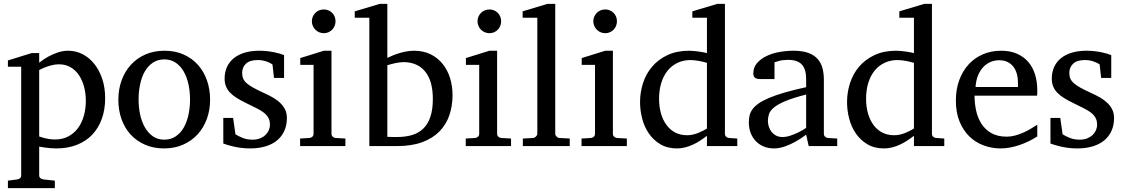

<svg xmlns="http://www.w3.org/2000/svg" viewBox="-20 -757 5828 995"><path d="M424.8 -233.9Q424.8 -272.5 415.8 -306.9Q406.7 -341.3 389.2 -367.4Q371.6 -393.6 345.5 -408.7Q319.3 -423.8 285.2 -423.8Q266.1 -423.8 247.8 -418.9Q229.5 -414.1 215.3 -408.7Q198.7 -402.3 183.1 -394V-49.8Q194.8 -45.4 208 -42Q219.2 -39.1 233.9 -36.6Q248.5 -34.2 264.2 -34.2Q305.2 -34.2 335.4 -50.8Q365.7 -67.4 385.5 -95Q405.3 -122.6 415 -158.7Q424.8 -194.8 424.8 -233.9ZM524.9 -248Q524.9 -189 507.6 -140.9Q490.2 -92.8 457.8 -58.8Q425.3 -24.9 378.2 -6.3Q331.1 12.2 272 12.2Q258.3 12.2 242.7 11Q227.1 9.8 213.9 7.8Q198.2 5.9 183.1 2.9V151.9Q183.1 161.1 189.5 166.5Q195.8 171.9 205.1 172.9L264.2 179.2V217.8H21V179.2L68.8 172.9Q78.1 171.9 84 166.5Q89.8 161.1 89.8 151.9V-411.1H21V-443.8L144 -481.9H183.1V-432.1Q204.6 -449.2 229 -462.9Q250 -474.6 277.3 -484.4Q304.7 -494.1 334 -494.1Q372.6 -494.1 407.2 -476.6Q441.9 -459 468 -426.8Q494.1 -394.5 509.5 -349.1Q524.9 -303.7 524.9 -248Z M964.8 -241.2Q964.8 -282.2 956.8 -319.8Q948.7 -357.4 932.1 -386.2Q915.5 -415 890.6 -432.1Q865.7 -449.2 832 -449.2Q797.4 -449.2 772 -432.1Q746.6 -415 730.2 -386.2Q713.9 -357.4 706.1 -319.8Q698.2 -282.2 698.2 -241.2Q698.2 -200.7 706.3 -163.1Q714.4 -125.5 731 -96.7Q747.6 -67.9 772.5 -50.5Q797.4 -33.2 831.1 -33.2Q865.2 -33.2 890.6 -50.3Q916 -67.4 932.4 -96.2Q948.7 -125 956.8 -162.6Q964.8 -200.2 964.8 -241.2ZM1068.8 -240.2Q1068.8 -187 1052 -140.9Q1035.2 -94.7 1004.2 -60.8Q973.1 -26.9 929 -7.3Q884.8 12.2 830.1 12.2Q775.4 12.2 731.4 -7.1Q687.5 -26.4 656.7 -60.1Q626 -93.8 609.6 -139.9Q593.3 -186 593.3 -240.2Q593.3 -293.5 609.9 -339.8Q626.5 -386.2 657.7 -420.7Q689 -455.1 733.2 -474.6Q777.3 -494.1 833 -494.1Q888.7 -494.1 932.6 -474.1Q976.6 -454.1 1006.8 -419.7Q1037.1 -385.3 1053 -339.1Q1068.8 -293 1068.8 -240.2Z M1466.8 -145Q1466.8 -108.4 1453.6 -79.1Q1440.4 -49.8 1416 -29.5Q1391.6 -9.3 1356 1.5Q1320.3 12.2 1275.9 12.2Q1252.9 12.2 1231.2 9.5Q1209.5 6.8 1191.2 2.7Q1172.9 -1.5 1158.7 -5.9Q1144.5 -10.3 1137.2 -13.2V-146H1188L1200.2 -61Q1215.3 -51.3 1237.5 -42.2Q1259.8 -33.2 1289.1 -33.2Q1310.5 -33.2 1327.1 -39.8Q1343.8 -46.4 1355.2 -57.1Q1366.7 -67.9 1372.8 -81.8Q1378.9 -95.7 1378.9 -110.8Q1378.9 -131.8 1370.6 -146.7Q1362.3 -161.6 1346.7 -173.6Q1331.1 -185.5 1308.3 -196.8Q1285.6 -208 1256.8 -222.2Q1229.5 -235.4 1208.5 -248.3Q1187.5 -261.2 1173.1 -276.1Q1158.7 -291 1151.4 -308.8Q1144 -326.7 1144 -349.1Q1144 -382.3 1156 -409.2Q1168 -436 1190.9 -454.8Q1213.9 -473.6 1247.3 -483.9Q1280.8 -494.1 1324.2 -494.1Q1346.2 -494.1 1366.2 -491.7Q1386.2 -489.3 1402.8 -485.8Q1419.4 -482.4 1432.1 -478.5Q1444.8 -474.6 1452.1 -471.2V-353H1399.9L1392.1 -422.9Q1381.3 -431.2 1360.4 -438.5Q1339.4 -445.8 1315.9 -445.8Q1274.4 -445.8 1254.6 -427Q1234.9 -408.2 1234.9 -378.9Q1234.9 -361.8 1240.5 -349.1Q1246.1 -336.4 1259 -325.2Q1272 -314 1293.2 -302.2Q1314.5 -290.5 1346.2 -275.9Q1372.6 -264.2 1394.5 -251.5Q1416.5 -238.8 1432.6 -223.1Q1448.7 -207.5 1457.8 -188.5Q1466.8 -169.4 1466.8 -145Z M1535.2 0V-39.1L1584 -42Q1593.3 -43 1599.1 -48.8Q1605 -54.7 1605 -64V-420.9H1536.1V-456.1L1658.2 -494.1H1697.8V-64Q1697.8 -54.7 1703.9 -48.8Q1710 -43 1718.8 -42L1770 -39.1V0ZM1718.8 -647Q1718.8 -634.3 1714.1 -622.8Q1709.5 -611.3 1701.2 -603Q1692.9 -594.7 1681.9 -589.8Q1670.9 -585 1658.2 -585Q1645.5 -585 1634 -589.8Q1622.6 -594.7 1614.3 -603Q1606 -611.3 1601.1 -622.8Q1596.2 -634.3 1596.2 -647Q1596.2 -659.7 1601.1 -670.9Q1606 -682.1 1614.3 -690.4Q1622.6 -698.7 1634 -703.4Q1645.5 -708 1658.2 -708Q1670.9 -708 1681.9 -703.4Q1692.9 -698.7 1701.2 -690.4Q1709.5 -682.1 1714.1 -670.9Q1718.8 -659.7 1718.8 -647Z M2325.2 -264.2Q2325.2 -207.5 2308.6 -159.4Q2292 -111.3 2257.1 -75.7Q2222.2 -40 2167.7 -20Q2113.3 0 2038.1 0H1894V-665H1818.4V-698.2L1947.3 -736.8H1987.3V-457Q1996.1 -460.9 2010.3 -467.3Q2024.4 -473.6 2042.7 -479.5Q2061 -485.4 2082 -489.7Q2103 -494.1 2125 -494.1Q2174.3 -494.1 2211.7 -475.6Q2249 -457 2274.4 -425.3Q2299.8 -393.6 2312.5 -351.8Q2325.2 -310.1 2325.2 -264.2ZM2223.1 -244.1Q2223.1 -338.4 2182.9 -386.7Q2142.6 -435.1 2070.3 -435.1Q2062 -435.1 2050.8 -433.6Q2039.6 -432.1 2028.1 -429.7Q2016.6 -427.2 2005.6 -424.3Q1994.6 -421.4 1987.3 -418.9V-47.9Q1995.6 -47.4 2004.4 -47.4Q2011.7 -46.9 2020 -46.9H2036.1Q2080.6 -46.9 2115.2 -57.1Q2149.9 -67.4 2173.8 -90.8Q2197.8 -114.3 2210.4 -151.9Q2223.1 -189.5 2223.1 -244.1Z M2393.6 0V-39.1L2442.4 -42Q2451.7 -43 2457.5 -48.8Q2463.4 -54.7 2463.4 -64V-420.9H2394.5V-456.1L2516.6 -494.1H2556.2V-64Q2556.2 -54.7 2562.3 -48.8Q2568.4 -43 2577.1 -42L2628.4 -39.1V0ZM2577.1 -647Q2577.1 -634.3 2572.5 -622.8Q2567.9 -611.3 2559.6 -603Q2551.3 -594.7 2540.3 -589.8Q2529.3 -585 2516.6 -585Q2503.9 -585 2492.4 -589.8Q2481 -594.7 2472.7 -603Q2464.4 -611.3 2459.5 -622.8Q2454.6 -634.3 2454.6 -647Q2454.6 -659.7 2459.5 -670.9Q2464.4 -682.1 2472.7 -690.4Q2481 -698.7 2492.4 -703.4Q2503.9 -708 2516.6 -708Q2529.3 -708 2540.3 -703.4Q2551.3 -698.7 2559.6 -690.4Q2567.9 -682.1 2572.5 -670.9Q2577.1 -659.7 2577.1 -647Z M2689.5 0V-39.1L2742.7 -42Q2749.5 -42 2757.1 -49.1Q2764.6 -56.2 2764.6 -63V-665H2688.5V-698.2L2816.4 -736.8H2857.4V-63Q2857.4 -56.2 2864.5 -49.1Q2871.6 -42 2878.4 -42L2932.6 -39.1V0Z M2993.7 0V-39.1L3042.5 -42Q3051.8 -43 3057.6 -48.8Q3063.5 -54.7 3063.5 -64V-420.9H2994.6V-456.1L3116.7 -494.1H3156.2V-64Q3156.2 -54.7 3162.4 -48.8Q3168.5 -43 3177.2 -42L3228.5 -39.1V0ZM3177.2 -647Q3177.2 -634.3 3172.6 -622.8Q3168 -611.3 3159.7 -603Q3151.4 -594.7 3140.4 -589.8Q3129.4 -585 3116.7 -585Q3104 -585 3092.5 -589.8Q3081.1 -594.7 3072.8 -603Q3064.5 -611.3 3059.6 -622.8Q3054.7 -634.3 3054.7 -647Q3054.7 -659.7 3059.6 -670.9Q3064.5 -682.1 3072.8 -690.4Q3081.1 -698.7 3092.5 -703.4Q3104 -708 3116.7 -708Q3129.4 -708 3140.4 -703.4Q3151.4 -698.7 3159.7 -690.4Q3168 -682.1 3172.6 -670.9Q3177.2 -659.7 3177.2 -647Z M3643.6 -431.2Q3637.2 -433.1 3627.2 -435.8Q3617.2 -438.5 3605.7 -440.7Q3594.2 -442.9 3581.8 -444.3Q3569.3 -445.8 3558.6 -445.8Q3521.5 -445.8 3491.2 -431.4Q3460.9 -417 3439.7 -390.9Q3418.5 -364.7 3407 -327.6Q3395.5 -290.5 3395.5 -245.1Q3395.5 -204.1 3405.3 -169.7Q3415 -135.3 3433.6 -109.9Q3452.1 -84.5 3479 -70.3Q3505.9 -56.2 3540.5 -56.2Q3555.7 -56.2 3569.8 -59.3Q3584 -62.5 3597.2 -67.6Q3610.4 -72.8 3622.1 -78.9Q3633.8 -85 3643.6 -90.8ZM3643.6 0V-53.2Q3626.5 -40 3608.2 -28.1Q3589.8 -16.1 3570.6 -7.3Q3551.3 1.5 3531 6.8Q3510.7 12.2 3488.8 12.2Q3438.5 12.2 3402.1 -9.5Q3365.7 -31.2 3342.3 -65.7Q3318.8 -100.1 3307.9 -142.8Q3296.9 -185.5 3296.9 -228Q3296.9 -278.8 3312.5 -326.9Q3328.1 -375 3359.9 -412.1Q3391.6 -449.2 3439.5 -471.7Q3487.3 -494.1 3551.8 -494.1Q3563.5 -494.1 3577.1 -492.7Q3590.8 -491.2 3603.8 -489.5Q3616.7 -487.8 3627.2 -485.6Q3637.7 -483.4 3643.6 -481.9V-665H3567.9V-698.2L3696.8 -736.8H3736.8V-64Q3736.8 -54.7 3742.7 -48.8Q3748.5 -43 3757.8 -42L3800.8 -39.1V0Z M4157.7 -267.1Q4090.3 -250 4050.8 -233.4Q4011.2 -216.8 3991 -200Q3970.7 -183.1 3965.1 -165.8Q3959.5 -148.4 3959.5 -129.9Q3959.5 -114.3 3964.6 -99.4Q3969.7 -84.5 3979.2 -72.8Q3988.8 -61 4002.7 -54Q4016.6 -46.9 4034.7 -46.9Q4054.7 -46.9 4076.4 -54.2Q4098.1 -61.5 4116.2 -70.3Q4137.2 -80.6 4157.7 -94.2ZM4170.9 0 4157.7 -59.1Q4131.3 -39.1 4103.5 -23.4Q4091.3 -16.6 4077.6 -10.3Q4064 -3.9 4049.6 1.2Q4035.2 6.3 4020.3 9.3Q4005.4 12.2 3990.7 12.2Q3963.4 12.2 3939.7 2.9Q3916 -6.3 3898.4 -23.9Q3880.9 -41.5 3870.8 -66.4Q3860.8 -91.3 3860.8 -123Q3860.8 -141.6 3864.5 -158.2Q3868.2 -174.8 3879.4 -190.4Q3890.6 -206.1 3910.9 -220.5Q3931.2 -234.9 3964.1 -249Q3997.1 -263.2 4044.7 -277.1Q4092.3 -291 4157.7 -305.2V-348.1Q4157.7 -398.4 4135.3 -422.6Q4112.8 -446.8 4064.5 -446.8Q4038.1 -446.8 4019.5 -441.9Q4001 -437 3993.7 -434.1V-347.2H3920.9Q3914.1 -347.2 3907.5 -348.1Q3900.9 -349.1 3895.5 -352.3Q3890.1 -355.5 3887 -361.1Q3883.8 -366.7 3883.8 -376Q3883.8 -406.7 3902.3 -429Q3920.9 -451.2 3950.7 -465.8Q3980.5 -480.5 4017.6 -487.3Q4054.7 -494.1 4091.8 -494.1Q4138.2 -494.1 4168.7 -482.9Q4199.2 -471.7 4217 -451.7Q4234.9 -431.6 4242.2 -404.3Q4249.5 -377 4249.5 -344.2V-64Q4249.5 -54.7 4255.6 -48.8Q4261.7 -43 4270.5 -42L4318.8 -39.1V0Z M4716.3 -431.2Q4710 -433.1 4700 -435.8Q4689.9 -438.5 4678.5 -440.7Q4667 -442.9 4654.5 -444.3Q4642.1 -445.8 4631.3 -445.8Q4594.2 -445.8 4564 -431.4Q4533.7 -417 4512.5 -390.9Q4491.2 -364.7 4479.7 -327.6Q4468.3 -290.5 4468.3 -245.1Q4468.3 -204.1 4478 -169.7Q4487.8 -135.3 4506.3 -109.9Q4524.9 -84.5 4551.8 -70.3Q4578.6 -56.2 4613.3 -56.2Q4628.4 -56.2 4642.6 -59.3Q4656.7 -62.5 4669.9 -67.6Q4683.1 -72.8 4694.8 -78.9Q4706.5 -85 4716.3 -90.8ZM4716.3 0V-53.2Q4699.2 -40 4680.9 -28.1Q4662.6 -16.1 4643.3 -7.3Q4624 1.5 4603.8 6.8Q4583.5 12.2 4561.5 12.2Q4511.2 12.2 4474.9 -9.5Q4438.5 -31.2 4415 -65.7Q4391.6 -100.1 4380.6 -142.8Q4369.6 -185.5 4369.6 -228Q4369.6 -278.8 4385.3 -326.9Q4400.9 -375 4432.6 -412.1Q4464.4 -449.2 4512.2 -471.7Q4560.1 -494.1 4624.5 -494.1Q4636.2 -494.1 4649.9 -492.7Q4663.6 -491.2 4676.5 -489.5Q4689.5 -487.8 4700 -485.6Q4710.4 -483.4 4716.3 -481.9V-665H4640.6V-698.2L4769.5 -736.8H4809.6V-64Q4809.6 -54.7 4815.4 -48.8Q4821.3 -43 4830.6 -42L4873.5 -39.1V0Z M5355.5 -49.8Q5334.5 -36.6 5311.8 -25.4Q5289.1 -14.2 5264.9 -5.9Q5240.7 2.4 5215.8 7.3Q5190.9 12.2 5165.5 12.2Q5120.1 12.2 5078.1 -3.2Q5036.1 -18.6 5004.2 -49.3Q4972.2 -80.1 4952.9 -126.7Q4933.6 -173.3 4933.6 -235.8Q4933.6 -294.4 4951.2 -342Q4968.8 -389.6 5000 -423.6Q5031.2 -457.5 5074.2 -475.8Q5117.2 -494.1 5168.5 -494.1Q5214.8 -494.1 5250 -478.8Q5285.2 -463.4 5308.6 -436.3Q5332 -409.2 5343.8 -371.3Q5355.5 -333.5 5355.5 -289.1V-275.9Q5355.5 -268.1 5354.5 -261.2H5030.3Q5030.3 -223.1 5038.3 -185.1Q5046.4 -147 5065.4 -116.7Q5084.5 -86.4 5116.7 -67.6Q5148.9 -48.8 5197.3 -48.8Q5218.8 -48.8 5239.7 -54.4Q5260.7 -60.1 5281 -68.8Q5301.3 -77.6 5319.8 -88.6Q5338.4 -99.6 5355.5 -110.8ZM5255.4 -328.1Q5255.4 -353 5249.5 -374.3Q5243.7 -395.5 5231.7 -411.1Q5219.7 -426.8 5201.4 -435.8Q5183.1 -444.8 5158.2 -444.8Q5133.3 -444.8 5111.8 -435.3Q5090.3 -425.8 5074 -407.7Q5057.6 -389.6 5047.6 -364Q5037.6 -338.4 5035.6 -306.2H5255.4Z M5753.4 -145Q5753.4 -108.4 5740.2 -79.1Q5727.1 -49.8 5702.6 -29.5Q5678.2 -9.3 5642.6 1.5Q5606.9 12.2 5562.5 12.2Q5539.6 12.2 5517.8 9.5Q5496.1 6.8 5477.8 2.7Q5459.5 -1.5 5445.3 -5.9Q5431.2 -10.3 5423.8 -13.2V-146H5474.6L5486.8 -61Q5502 -51.3 5524.2 -42.2Q5546.4 -33.2 5575.7 -33.2Q5597.2 -33.2 5613.8 -39.8Q5630.4 -46.4 5641.8 -57.1Q5653.3 -67.9 5659.4 -81.8Q5665.5 -95.7 5665.5 -110.8Q5665.5 -131.8 5657.2 -146.7Q5648.9 -161.6 5633.3 -173.6Q5617.7 -185.5 5595 -196.8Q5572.3 -208 5543.5 -222.2Q5516.1 -235.4 5495.1 -248.3Q5474.1 -261.2 5459.7 -276.1Q5445.3 -291 5438 -308.8Q5430.7 -326.7 5430.7 -349.1Q5430.7 -382.3 5442.6 -409.2Q5454.6 -436 5477.5 -454.8Q5500.5 -473.6 5533.9 -483.9Q5567.4 -494.1 5610.8 -494.1Q5632.8 -494.1 5652.8 -491.7Q5672.9 -489.3 5689.5 -485.8Q5706.1 -482.4 5718.8 -478.5Q5731.4 -474.6 5738.8 -471.2V-353H5686.5L5678.7 -422.9Q5668 -431.2 5647 -438.5Q5626 -445.8 5602.5 -445.8Q5561 -445.8 5541.3 -427Q5521.5 -408.2 5521.5 -378.9Q5521.5 -361.8 5527.1 -349.1Q5532.7 -336.4 5545.7 -325.2Q5558.6 -314 5579.8 -302.2Q5601.1 -290.5 5632.8 -275.9Q5659.2 -264.2 5681.2 -251.5Q5703.1 -238.8 5719.2 -223.1Q5735.4 -207.5 5744.4 -188.5Q5753.4 -169.4 5753.4 -145Z"/></svg>

Font: BabelStone Ogham Pictish
Style: Bold Italic
Weight: 700
Italic angle: -30°
Designer: Andrew West
Foundry: BabelStone
Version: Version 1.02 March 14, 2022